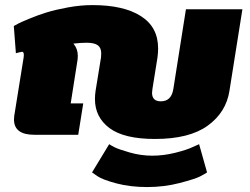

<svg xmlns="http://www.w3.org/2000/svg" viewBox="-20 -537 998 765"><path d="M35 -433.3Q40.8 -436.7 51.7 -442.5Q62.5 -448.3 96.7 -462.5Q130.8 -476.7 165.8 -487.5Q200.8 -498.3 250.8 -507.5Q300.8 -516.7 348.3 -516.7Q472.5 -516.7 541.2 -472.9Q610 -429.2 610 -344.2Q610 -326.7 607.5 -308.3L587.5 -183.3Q585.8 -171.7 585.8 -167.5Q585.8 -133.3 620.8 -133.3Q663.3 -133.3 670.8 -183.3L720.8 -500H945.8L894.2 -175Q880.8 -89.2 807.5 -36.2Q734.2 16.7 597.5 16.7Q474.2 16.7 416.2 -26.7Q358.3 -70 358.3 -142.5Q358.3 -158.3 360.8 -175L382.5 -308.3Q383.3 -314.2 383.3 -324.2Q383.3 -346.7 369.6 -356.7Q355.8 -366.7 325 -366.7Q301.7 -366.7 272.5 -363.3Q290 -342.5 290 -315Q290 -305 289.2 -300L261.7 -125H311.7L291.7 0H116.7Q35.8 0 35.8 -60.8Q35.8 -70 36.7 -75L74.2 -308.3Q77.5 -329.2 68.3 -330.8Q63.3 -330 54.6 -327.9Q45.8 -325.8 43.3 -325ZM346.7 150 415 37.5Q422.5 42.5 437.1 50Q451.7 57.5 496.2 70.4Q540.8 83.3 586.7 83.3Q631.7 83.3 678.3 71.7Q725 60 749.2 48.3L773.3 37.5L805 150Q795 156.7 776.7 166.2Q758.3 175.8 696.2 192.1Q634.2 208.3 566.7 208.3Q499.2 208.3 444.2 193.8Q389.2 179.2 368.3 165Z"/></svg>

Font: BoonTook
Style: Italic
Weight: 400
Italic angle: -9°
Designer: Sungsit Sawaiwan
Foundry: FontUni
Version: Version 3.0